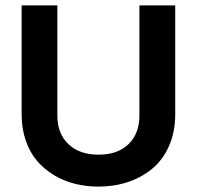

<svg xmlns="http://www.w3.org/2000/svg" viewBox="-20 -690 737 719"><path d="M61 -669.9H194.8V-256.8Q194.8 -190.4 235.8 -150.6Q276.9 -110.8 349.1 -110.8Q421.4 -110.8 461.7 -150.6Q502 -190.4 502 -256.8V-669.9H636.2V-262.2Q636.2 -195.8 612.8 -143.1Q589.4 -90.3 549.3 -57.6Q509.3 -24.9 458.3 -8.1Q407.2 8.8 349.1 8.8Q302.7 8.8 260.7 -1.7Q218.8 -12.2 182.1 -34.2Q145.5 -56.2 118.7 -87.6Q91.8 -119.1 76.4 -163.8Q61 -208.5 61 -262.2Z"/></svg>

Font: LT Wave Text Bold
Style: Regular
Weight: 700
Designer: Daniel Lyons
Version: Version 2.5 (Glyphs App)